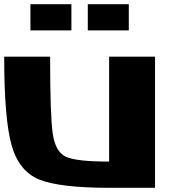

<svg xmlns="http://www.w3.org/2000/svg" viewBox="-20 -895 884 915"><path d="M500 -625H718.8V0H500Q265.6 0 168 -39.1Q70.3 -78.1 35.2 -203.1Q0 -328.1 0 -625H218.8Q218.8 -343.8 231.4 -257.8Q244.1 -171.9 293 -148.4Q341.8 -125 500 -125ZM593.8 -875V-750H398.4V-875ZM320.3 -875V-750H125V-875Z"/></svg>

Font: CraftyPE
Style: Regular
Weight: 400
Designer: Erek Butcher
Foundry: Haunted Coop
Version: Version 0.018;April 4, 2024;FontCreator 15.0.0.2962 64-bit